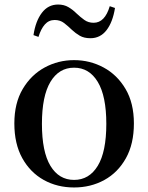

<svg xmlns="http://www.w3.org/2000/svg" viewBox="-20 -807 652 843"><path d="M305.2 16.1Q231.4 16.1 172.1 -16.8Q112.8 -49.8 77.9 -112.5Q43 -175.3 43 -265.1Q43 -354 79.6 -416Q116.2 -478 175.8 -510.5Q235.4 -543 305.2 -543Q375 -543 434.8 -510.7Q494.6 -478.5 531.2 -416.5Q567.9 -354.5 567.9 -265.1Q567.9 -174.8 532.7 -112.1Q497.6 -49.3 438 -16.6Q378.4 16.1 305.2 16.1ZM305.2 -17.1Q371.6 -17.1 409.2 -78.9Q446.8 -140.6 446.8 -263.2Q446.8 -385.3 409.2 -447.5Q371.6 -509.8 305.2 -509.8Q238.8 -509.8 201.4 -447.5Q164.1 -385.3 164.1 -263.2Q164.1 -140.6 201.4 -78.9Q238.8 -17.1 305.2 -17.1ZM127 -652.8Q136.2 -714.4 163.8 -750.7Q191.4 -787.1 234.9 -787.1Q261.2 -787.1 280.5 -775.6Q299.8 -764.2 314.9 -749Q333 -731.9 350.3 -719.5Q367.7 -707 391.1 -707Q440.4 -707 461.9 -779.8L484.9 -772Q475.1 -710 447.8 -674.6Q420.4 -639.2 377 -639.2Q349.1 -639.2 330.3 -650.1Q311.5 -661.1 295.9 -675.8Q278.8 -692.4 261.5 -705.8Q244.1 -719.2 220.2 -719.2Q194.3 -719.2 177 -699.7Q159.7 -680.2 148.9 -645Z"/></svg>

Font: Source Han Serif TW SemiBold
Style: Regular
Weight: 600
Designer: Ryoko NISHIZUKA Ë•øÂ°öÊ∂ºÂ≠ê (kana & ideographs); Frank Grie√ühammer (Latin, Greek & Cyrillic); Wenlong ZHANG Âº†ÊñáÈæô 
Foundry: Adobe
Version: Version 2.003;hotconv 1.1.1;makeotfexe 2.6.0